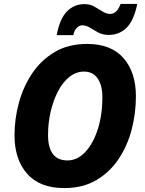

<svg xmlns="http://www.w3.org/2000/svg" viewBox="-20 -949 738 979"><path d="M308 10Q182 10 118 -63.5Q54 -137 54 -259Q54 -343 76.5 -425.5Q99 -508 144.5 -575.5Q190 -643 259.5 -684Q329 -725 424 -725Q547 -725 610 -652.5Q673 -580 673 -458Q673 -372 651.5 -289Q630 -206 585 -138.5Q540 -71 471 -30.5Q402 10 308 10ZM324 -131Q374 -131 414 -173Q454 -215 478 -288Q502 -361 502 -454Q502 -514 478 -549Q454 -584 408 -584Q368 -584 334 -557Q300 -530 276 -484Q252 -438 238.5 -380.5Q225 -323 225 -261Q225 -131 324 -131ZM269 -770Q285 -854 321.5 -891Q358 -928 411 -928Q439 -928 461 -915.5Q483 -903 502.5 -890.5Q522 -878 542 -878Q576 -878 595 -929H680Q662 -843 625 -807Q588 -771 534 -771Q504 -771 481.5 -783Q459 -795 439.5 -807.5Q420 -820 399 -820Q385 -820 371.5 -806.5Q358 -793 354 -770Z"/></svg>

Font: Noto Sans Disp ExtBd
Style: Italic
Weight: 800
Italic angle: -12°
Designer: Monotype Design Team
Foundry: Monotype Imaging Inc.
Version: Version 2.000;GOOG;noto-source:20170915:90ef993387c0